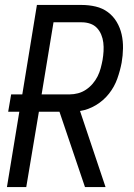

<svg xmlns="http://www.w3.org/2000/svg" viewBox="-20 -755 540 775"><path d="M8 0 58 -304H13L25 -374H70L129 -735H310Q339 -735 366.5 -728.5Q394 -722 415.5 -706Q437 -690 451 -666.5Q465 -643 471 -616Q477 -589 476.5 -560Q476 -531 471 -502Q465 -470 453.5 -437.5Q442 -405 420 -377Q398 -349 367 -330.5Q336 -312 303 -307L406 0H323L220 -304H137L86 0ZM148 -374H261Q278 -374 295 -378.5Q312 -383 327 -393Q342 -403 354 -417Q366 -431 374 -447Q382 -463 386.5 -480Q391 -497 394 -513Q397 -531 398 -548.5Q399 -566 397 -583Q395 -600 388.5 -615.5Q382 -631 371 -642.5Q360 -654 344 -659.5Q328 -665 310 -665H196Z"/></svg>

Font: Iosevka SS04 Oblique
Style: Regular
Weight: 400
Italic angle: -9°
Monospace: yes
Designer: Belleve Invis
Foundry: Belleve Invis
Version: Version 19.0.0; ttfautohint (v1.8.4)